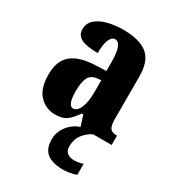

<svg xmlns="http://www.w3.org/2000/svg" viewBox="-189 -655 902 999"><g transform="rotate(30 261.5 -156.0)"><path d="M166 10Q112 10 73 -30Q34 -70 34 -154Q34 -236 80 -274.5Q126 -313 218 -317L286 -320V-374Q286 -486 243 -486Q224 -486 212 -458.5Q200 -431 200 -378Q133 -378 101 -394Q69 -410 69 -446Q69 -482 95 -505Q121 -528 163.5 -539Q206 -550 257 -550Q353 -550 401 -512Q449 -474 449 -380V-126Q449 -86 460 -71Q471 -56 499 -56H502V0H315L295 -64H286Q258 -24 234 -7Q210 10 166 10ZM232 -64Q257 -64 272 -99Q287 -134 287 -191V-265L262 -262Q227 -258 213.5 -230.5Q200 -203 200 -150Q200 -109 208 -86.5Q216 -64 232 -64ZM349 238Q282 238 249.5 212Q217 186 217 130Q217 98 231 71.5Q245 45 267.5 26Q290 7 315 0H392Q366 10 340.5 40Q315 70 315 117Q315 143 331 155Q347 167 372 167Q395 167 425 158V223Q412 230 387 234Q362 238 349 238Z"/></g></svg>

Font: Noto Serif Tamil ExtraCondensed Black
Style: Regular
Weight: 900
Width: 2
Designer: Indian Type Foundry, Tom Grace, and the Monotype Design Team
Foundry: Monotype Imaging Inc.
Version: Version 2.004; ttfautohint (v1.8.4.7-5d5b)